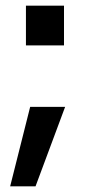

<svg xmlns="http://www.w3.org/2000/svg" viewBox="-20 -520 319 681"><path d="M16 141 87 -141H211L106 141ZM72 -359V-500H207V-359Z"/></svg>

Font: CBA Beacon Sans Bold
Style: Regular
Weight: 700
Designer: Wei Huang
Foundry: Wei Huang
Version: Version 1.002